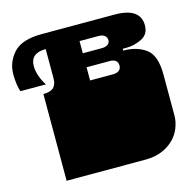

<svg xmlns="http://www.w3.org/2000/svg" viewBox="-105 -822 936 928"><g transform="rotate(-15 363.0 -358.0)"><path d="M116 -171V-172Q116 -185 116 -191Q116 -197 116 -209V-260Q116 -269 116 -273.5Q116 -278 116 -282.5Q116 -287 116 -296V-297Q116 -310 116 -316Q116 -322 116 -334V-434Q152 -434 167.5 -449Q183 -464 183 -495V-641Q106 -641 106 -576Q106 -552 115.5 -525Q125 -498 140 -476H13Q7 -488 3.5 -513Q0 -538 0 -563Q0 -624 41.5 -670Q83 -716 183 -716H547Q676 -716 676 -628Q676 -583 638.5 -564.5Q601 -546 561 -546H543V-537Q611 -537 656 -504Q701 -471 701 -375V-334Q701 -321 701 -315Q701 -309 701 -297V-296Q701 -287 701 -282.5Q701 -278 701 -273.5Q701 -269 701 -260V-209Q701 -196 701 -190Q701 -184 701 -172V-171Q701 -164 700.5 -157.5Q700 -151 699 -145.5Q698 -140 697 -135Q683 -73 632.5 -36.5Q582 0 512 0H116V-135Q116 -144 116 -148.5Q116 -153 116 -157.5Q116 -162 116 -171ZM507 -472Q507 -505 466 -505H351V-439H465Q485 -439 496 -447.5Q507 -456 507 -472ZM487 -604Q487 -618 476.5 -627Q466 -636 446 -636H351V-575H445Q465 -575 476 -583Q487 -591 487 -604Z"/></g></svg>

Font: Danfo
Style: Regular
Weight: 400
Version: Version 1.000;Glyphs 3.2 (3236)